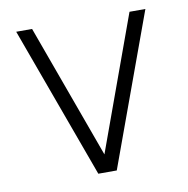

<svg xmlns="http://www.w3.org/2000/svg" viewBox="-63 -564 613 625"><g transform="rotate(-10 243.5 -251.0)"><path d="M274 0H213L30 -501.5H82.5L243.5 -58.5L404.5 -501.5H457Z"/></g></svg>

Font: Urbanist ExtraLight
Style: Regular
Weight: 200
Designer: Corey Hu
Foundry: Corey Hu
Version: Version 1.330; ttfautohint (v1.8.4.7-5d5b)